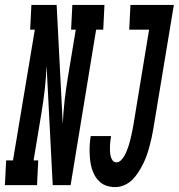

<svg xmlns="http://www.w3.org/2000/svg" viewBox="-78 -755 729 783"><path d="M-58 0 -53 -101H-25L64 -634H45L50 -735H153L178 -249Q180 -297 185.5 -345Q191 -393 199 -441L231 -634H212L217 -735H348L343 -634H314L210 0H137L112 -486Q110 -438 104.5 -390Q99 -342 91 -294L59 -101H78L73 0ZM392 8Q374 8 358 3Q342 -2 330 -12.5Q318 -23 310 -36.5Q302 -50 297 -66Q292 -82 290 -98.5Q288 -115 287.5 -132Q287 -149 288 -166Q289 -183 292 -200H375Q373 -190 372 -180Q371 -170 370.5 -159.5Q370 -149 370.5 -139Q371 -129 373 -119.5Q375 -110 380.5 -101.5Q386 -93 397 -93Q407 -93 415.5 -101.5Q424 -110 429.5 -120Q435 -130 439 -140Q443 -150 446.5 -160.5Q450 -171 452.5 -181.5Q455 -192 457.5 -202.5Q460 -213 462 -223.5Q464 -234 466 -245L530 -634H449L454 -735H631L547 -228Q544 -210 540 -192Q536 -174 531 -155.5Q526 -137 519.5 -119Q513 -101 504.5 -84.5Q496 -68 485.5 -51.5Q475 -35 460.5 -21Q446 -7 428 0.5Q410 8 392 8Z"/></svg>

Font: Iosevka Slab Extended Oblique
Style: Bold
Weight: 700
Width: 7
Italic angle: -9°
Monospace: yes
Designer: Belleve Invis
Foundry: Belleve Invis
Version: Version 11.1.1; ttfautohint (v1.8.3)